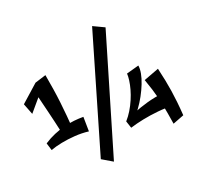

<svg xmlns="http://www.w3.org/2000/svg" viewBox="-181 -1078 1368 1324"><g transform="rotate(-30 503.0 -415.5)"><path d="M156 -270Q156 -270 155 -289.5Q154 -309 152.5 -341.5Q151 -374 149 -414.5Q147 -455 144 -497.5Q141 -540 138.5 -579Q136 -618 134 -647L169 -715L254 -726Q254 -666 253 -614Q252 -562 249 -512.5Q246 -463 241.5 -409Q237 -355 229 -291ZM320 -240Q271 -255 218.5 -260.5Q166 -266 118.5 -265Q71 -264 33 -257L26 -314Q68 -332 109.5 -341.5Q151 -351 191 -354Q231 -357 268 -354.5Q305 -352 337 -346ZM42 -540 25 -626 169 -715 213 -682ZM365 27 295 -33 702 -858 778 -804ZM627 -155 577 -171Q605 -193 630 -221.5Q655 -250 676 -282Q697 -314 712 -345.5Q727 -377 736 -405.5Q745 -434 747 -454L842 -463Q842 -438 830 -406Q818 -374 796.5 -339Q775 -304 747.5 -269.5Q720 -235 689 -205.5Q658 -176 627 -155ZM919 -103Q860 -116 800 -120.5Q740 -125 685.5 -123.5Q631 -122 585 -116L577 -171Q650 -194 712 -204Q774 -214 831 -215Q888 -216 946 -213ZM852 6Q853 -39 853 -74Q853 -109 852.5 -140Q852 -171 849.5 -203Q847 -235 842.5 -271.5Q838 -308 830 -354L948 -376Q951 -323 952 -280Q953 -237 952 -196.5Q951 -156 948 -111Q945 -66 939 -11Z"/></g></svg>

Font: Marhey Medium
Style: Regular
Weight: 500
Designer: Nur Syamsi & Bustanul Arifin
Foundry: Namelatype
Version: Version 1.000